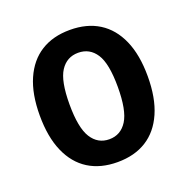

<svg xmlns="http://www.w3.org/2000/svg" viewBox="-98 -592 679 695"><g transform="rotate(-20 241.5 -244.5)"><path d="M241.5 10Q176 10 129.8 -19Q83.5 -48 58.5 -105Q33.5 -162 33.5 -245Q33.5 -327.5 58.5 -384.2Q83.5 -441 129.8 -470Q176 -499 241.5 -499Q307 -499 353.2 -470Q399.5 -441 424.5 -384.2Q449.5 -327.5 449.5 -245Q449.5 -162 424.5 -105Q399.5 -48 353.2 -19Q307 10 241.5 10ZM241.5 -78Q285.5 -78 310 -116.8Q334.5 -155.5 334.5 -246Q334.5 -336 310 -373.5Q285.5 -411 241.5 -411Q197.5 -411 173 -373.5Q148.5 -336 148.5 -246Q148.5 -155.5 173 -116.8Q197.5 -78 241.5 -78Z"/></g></svg>

Font: Nunito Sans 12pt ExtraLight Condensed
Style: Regular
Weight: 200
Width: 3
Version: Version 3.101;gftools[0.9.27]